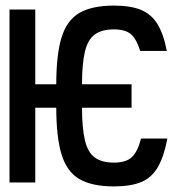

<svg xmlns="http://www.w3.org/2000/svg" viewBox="-20 -652 640 686"><path d="M387 14Q309 14 264 -12Q219 -38 200 -100Q181 -162 181 -269V-349Q181 -457 200 -518.5Q219 -580 264 -606Q309 -632 387 -632Q446 -632 483 -617Q520 -602 542 -567Q564 -532 576 -470H481Q467 -514 447 -530.5Q427 -547 387 -547Q344 -547 319 -529Q294 -511 283.5 -468Q273 -425 273 -349V-269Q273 -194 283.5 -150.5Q294 -107 319 -89Q344 -71 387 -71Q429 -71 450 -89.5Q471 -108 484 -157H578Q566 -93 544 -55Q522 -17 484.5 -1.5Q447 14 387 14ZM14 0V-618H106V0ZM56 -267V-351H450V-267Z"/></svg>

Font: Victor Mono SemiBold
Style: Regular
Weight: 600
Monospace: yes
Designer: Rune Bjørnerås
Version: Version 1.561;gftools[0.9.30]